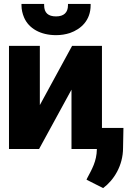

<svg xmlns="http://www.w3.org/2000/svg" viewBox="-20 -763 670 983"><path d="M26 0H180L346 -304V0H476C475 64 450 104 426 150L423 157L508 200C562 160 610 86 610 -6L612 -108H502V-528H349L184 -225V-528H26ZM90 -736C90 -714 95 -693 103 -674C127 -617 188 -583 267 -583C293 -583 316 -587 338 -594C395 -614 444 -659 444 -736V-743H328V-736C328 -699 307 -679 267 -679C227 -679 206 -697 206 -736V-743H90Z"/></svg>

Font: Asimov Pro
Style: Blk
Weight: 900
Designer: Google
Version: Version 2.000980; 2014